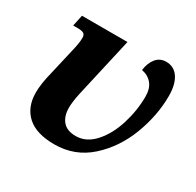

<svg xmlns="http://www.w3.org/2000/svg" viewBox="-126 -686 853 837"><g transform="rotate(30 300.5 -268.0)"><path d="M59 -146Q59 -190 75 -253L106 -387Q116 -428 116 -453Q116 -469 107 -474.5Q98 -480 75 -480H54L66 -536H295L227 -236Q217 -189 217 -161Q217 -118 238.5 -93Q260 -68 304 -68Q357 -68 398 -114Q439 -160 460.5 -230Q482 -300 482 -369Q482 -410 462.5 -433Q443 -456 411 -462Q416 -500 435 -523Q454 -546 485 -546Q525 -546 547 -513Q569 -480 569 -422Q569 -324 531 -224Q493 -124 418.5 -57Q344 10 241 10Q150 10 104.5 -31.5Q59 -73 59 -146Z"/></g></svg>

Font: Noto Serif NarrowExtraBold
Style: Italic
Weight: 800
Width: 4
Italic angle: -12°
Designer: Monotype Design Team
Foundry: Monotype Imaging Inc.
Version: Version 1.001